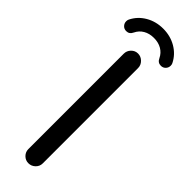

<svg xmlns="http://www.w3.org/2000/svg" viewBox="-289 -849 858 858"><g transform="rotate(45 139.5 -420.0)"><path d="M-1 -752Q-1 -759.8 2 -765.6Q20.5 -802.7 57.1 -824.2Q93.8 -845.7 139.6 -845.7Q185.5 -845.7 222.2 -824.2Q258.8 -802.7 277.3 -765.6Q280.3 -759.8 280.3 -752Q280.3 -739.3 271.5 -730Q262.7 -720.7 249 -720.7Q229.5 -720.7 220.7 -740.2Q210 -762.7 189 -774.9Q168 -787.1 139.6 -787.1Q111.3 -787.1 90.3 -774.9Q69.3 -762.7 58.6 -740.2Q49.8 -720.7 30.3 -720.7Q16.6 -720.7 7.8 -730Q-1 -739.3 -1 -752ZM93.8 -39.1V-641.6Q93.8 -660.2 106.9 -673.8Q120.1 -687.5 138.7 -687.5Q157.2 -687.5 170.9 -673.8Q184.6 -660.2 184.6 -641.6V-39.1Q184.6 -20.5 170.9 -7.3Q157.2 5.9 138.7 5.9Q120.1 5.9 106.9 -7.3Q93.8 -20.5 93.8 -39.1Z"/></g></svg>

Font: FakePearl
Style: Regular
Weight: 400
Version: Version 1.2